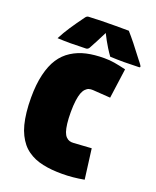

<svg xmlns="http://www.w3.org/2000/svg" viewBox="-141 -841 754 927"><g transform="rotate(20 235.5 -378.0)"><path d="M25.4 -293.2Q25.4 -361.1 37.7 -412.5Q50 -463.9 72.3 -497.9Q94.5 -532 128.3 -553.3Q162.1 -574.7 202.4 -583.7Q242.7 -592.8 293.9 -592.8Q321.3 -592.8 345.6 -588.7Q369.9 -584.7 405.3 -576.2L384.3 -423.1L294.2 -429.2Q282.7 -429.9 273.7 -427.2Q264.6 -424.6 256.1 -415.8Q247.6 -407 241.9 -392Q236.3 -377 232.9 -352.1Q229.5 -327.1 229.5 -293.2Q229.5 -259 232.5 -234.3Q235.6 -209.5 240.8 -194.2Q246.1 -179 254.5 -170.4Q262.9 -161.9 272.2 -159.1Q281.5 -156.2 294.2 -157.2L384.3 -163.1L404.3 -8.8Q345.9 2 292 2Q263.4 2 239.5 -0.1Q215.6 -2.2 192.3 -7.2Q168.9 -12.2 149.9 -20.3Q130.9 -28.3 113.4 -40.8Q95.9 -53.2 82.5 -69.7Q69.1 -86.2 58.1 -108.2Q47.1 -130.1 40 -157.5Q33 -184.8 29.2 -218.9Q25.4 -252.9 25.4 -293.2ZM47.6 -606.2Q64.2 -638.7 85.8 -671.3Q107.4 -703.9 138.2 -745.8Q144.5 -754.2 153.1 -754.6Q217.3 -757.8 291 -757.8Q334.5 -757.8 358.6 -757.6Q394.5 -717.3 450.9 -642.3Q451.7 -641.4 454.7 -637.6Q457.8 -633.8 460.1 -630.7Q462.4 -627.7 465.1 -624Q467.8 -620.4 469.2 -617.6Q470.7 -614.7 470.7 -613.3Q470.7 -609.1 465.6 -609.1Q415 -607.4 387 -607.4Q353.8 -607.4 317.1 -609.1Q304.7 -626.2 293.2 -644.8Q281.7 -663.3 275.1 -675.7Q268.6 -688 257.6 -709.2Q230.7 -655.3 209 -616Q206.8 -611.8 202.4 -609Q198 -606.2 194.1 -606.2Q141.6 -604.5 114.7 -604.5Q82 -604.5 47.6 -606.2Z"/></g></svg>

Font: Digitalt
Style: Medium
Weight: 500
Designer: gluk
Foundry: gluk
Version: Version 0.60